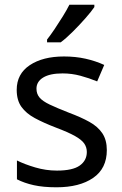

<svg xmlns="http://www.w3.org/2000/svg" viewBox="-20 -786 519 816"><path d="M434 -148Q434 -70 376 -30Q318 10 220 10Q164 10 123.5 1Q83 -8 52 -24V-104Q84 -88 129.5 -74.5Q175 -61 222 -61Q289 -61 319 -82.5Q349 -104 349 -140Q349 -160 338 -176Q327 -192 298.5 -208Q270 -224 217 -244Q165 -264 128 -284Q91 -304 71 -332Q51 -360 51 -404Q51 -472 106.5 -509Q162 -546 252 -546Q301 -546 343.5 -536.5Q386 -527 423 -510L393 -440Q359 -454 322 -464Q285 -474 246 -474Q192 -474 163.5 -456.5Q135 -439 135 -409Q135 -387 148 -371.5Q161 -356 191.5 -341.5Q222 -327 273 -307Q324 -288 360 -268Q396 -248 415 -219.5Q434 -191 434 -148ZM381 -766V-756Q369 -738 344 -709.5Q319 -681 290.5 -652.5Q262 -624 238 -606H180V-618Q195 -637 212.5 -663Q230 -689 247 -716.5Q264 -744 275 -766Z"/></svg>

Font: Noto IKEA Latin
Style: Regular
Weight: 400
Designer: Monotype Design Team
Foundry: Monotype Imaging Inc.
Version: Version 1.0